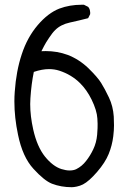

<svg xmlns="http://www.w3.org/2000/svg" viewBox="-20 -781 540 801"><path d="M196.8 -14.6Q234.9 0 279.3 0Q287.6 0 300.5 -2.7Q313.5 -5.4 326.2 -11.7Q351.6 -24.9 385.3 -64Q418.9 -103 433.3 -138.4Q447.8 -173.8 452.6 -212.9Q455.6 -237.3 455.6 -258.1Q455.6 -278.8 454.6 -294.9Q451.7 -337.9 434.6 -374Q417 -411.1 401.9 -435.1Q387.2 -459 348.1 -497.1Q309.1 -534.2 261.7 -552.2Q218.8 -567.9 170.9 -567.9Q165.5 -567.9 152.8 -567.4Q165.5 -592.8 172.6 -604.5Q179.7 -616.2 184.6 -623Q198.7 -644.5 210.4 -655.8Q233.4 -678.7 271.5 -687Q309.6 -695.3 347.7 -705.1L356 -721.7Q356.4 -724.6 356.4 -727.5Q356.4 -730.5 355.5 -734.9Q354.5 -744.6 347.7 -752.4L330.1 -761.2Q325.2 -761.2 320.3 -761.2Q270.5 -761.2 227.5 -745.1Q180.2 -726.6 137 -675.8Q93.8 -625 70.8 -554.7Q47.4 -484.4 41.5 -397.9Q40 -378.4 40 -357.9Q40 -290.5 55.2 -218.8Q74.2 -126 119.6 -76.7Q164.6 -27.3 196.8 -14.6ZM297.9 -75.2Q286.6 -69.8 270 -69.8Q255.4 -69.8 236.3 -75.7Q200.7 -86.9 167.5 -127.9Q134.8 -168.9 118.7 -240.2Q106 -296.9 106 -346.7Q106 -359.4 106.9 -371.6Q110.8 -431.2 121.1 -481Q155.8 -492.7 184.6 -492.7Q207 -492.7 227.1 -486.3Q278.3 -469.7 314.5 -433.6Q342.3 -405.8 361.8 -366.2Q384.3 -320.3 386.2 -286.6Q387.2 -272.9 387.2 -264.6Q387.2 -256.3 387 -246.3Q386.7 -236.3 385.3 -219.2Q382.3 -185.5 369.1 -158.2Q356.4 -131.3 339.4 -109.9Q322.3 -87.4 297.9 -75.2Z"/></svg>

Font: Bakudai
Style: Light
Weight: 300
Version: Version 1.48